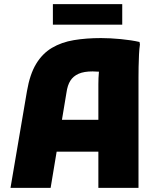

<svg xmlns="http://www.w3.org/2000/svg" viewBox="-20 -913 765 933"><path d="M31 0 111 -470Q125 -552 155.5 -602.5Q186 -653 232.5 -680.5Q279 -708 339 -718Q399 -728 471 -728Q515 -728 567 -723Q619 -718 658 -709L660 -697Q657 -678 655.5 -648Q654 -618 653.5 -587.5Q653 -557 653 -537V0H458V-504Q458 -535 460.5 -561Q463 -587 468 -608L493 -561Q482 -563 463.5 -564.5Q445 -566 430 -566Q388 -566 362 -554.5Q336 -543 322 -521Q308 -499 303 -463L226 0ZM165 -176V-331H549V-176ZM237 -893H574V-793H237Z"/></svg>

Font: Kufam ExtraBold
Style: Regular
Weight: 800
Designer: Wael Morcos, Artur Schmal
Foundry: Original Type
Version: Version 1.300; ttfautohint (v1.8.3)